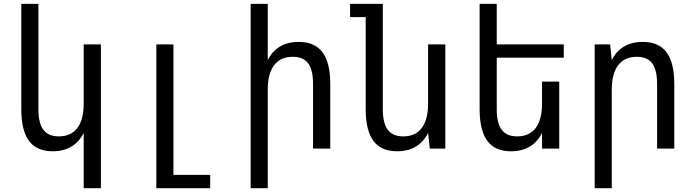

<svg xmlns="http://www.w3.org/2000/svg" viewBox="-20 -780 3652 1008"><path d="M419.4 -82Q395.5 -34.7 354.7 -10.3Q314 14.2 256.8 14.2Q172.4 14.2 132.1 -40.5Q91.8 -95.2 91.8 -207V-759.8H181.6V-207Q181.6 -133.3 207.8 -98.6Q233.9 -64 288.6 -64Q353 -64 386.2 -108.2Q419.4 -152.3 419.4 -236.8V-546.9H509.8V208H419.4Z M800.8 -546.9H890.6V138.2H1083.5V208H800.8Z M1295.9 -759.8H1385.7V-464.8Q1409.7 -512.2 1450.7 -536.1Q1491.7 -560.1 1547.9 -560.1Q1632.3 -560.1 1673.1 -505.6Q1713.9 -451.2 1713.9 -338.9V0H1623.5V-338.9Q1623.5 -412.6 1597.9 -447.3Q1572.3 -481.9 1517.1 -481.9Q1453.1 -481.9 1419.4 -438Q1385.7 -394 1385.7 -309.1V208H1295.9Z M2064.9 14.2Q1980.5 14.2 1940.2 -40.5Q1899.9 -95.2 1899.9 -207V-689.9H1817.9V-759.8H1989.7V-207Q1989.7 -133.3 2015.9 -98.6Q2042 -64 2096.7 -64Q2161.1 -64 2194.3 -108.2Q2227.5 -152.3 2227.5 -236.8V-546.9H2317.9V0H2236.3L2227.5 -82Q2203.6 -34.7 2162.8 -10.3Q2122.1 14.2 2064.9 14.2Z M2663.1 14.2Q2578.6 14.2 2538.3 -40.5Q2498 -95.2 2498 -207V-759.8H2587.9V-546.9H2939.9V-477.1H2587.9V-207Q2587.9 -133.3 2614 -98.6Q2640.1 -64 2694.8 -64Q2759.3 -64 2792.5 -108.2Q2825.7 -152.3 2825.7 -236.8V-351.6H2916V0H2825.7V-82Q2801.8 -34.7 2761 -10.3Q2720.2 14.2 2663.1 14.2Z M3102.1 -546.9H3183.1L3191.9 -464.8Q3215.8 -512.2 3256.8 -536.1Q3297.9 -560.1 3354 -560.1Q3438.5 -560.1 3479.2 -505.6Q3520 -451.2 3520 -338.9V0H3429.7V-338.9Q3429.7 -412.6 3404.1 -447.3Q3378.4 -481.9 3323.2 -481.9Q3259.3 -481.9 3225.6 -438Q3191.9 -394 3191.9 -309.1V208H3102.1Z"/></svg>

Font: Hack
Style: Regular
Weight: 400
Monospace: yes
Designer: Christopher Simpkins
Foundry: Christopher Simpkins
Version: Version 2.019; ttfautohint (v1.4.1) -l 4 -r 80 -G 350 -x 0 -